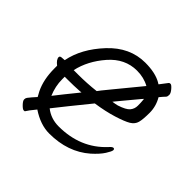

<svg xmlns="http://www.w3.org/2000/svg" viewBox="-130 -638 803 803"><g transform="rotate(45 271.5 -236.5)"><path d="M244 13Q192 13 138 -23Q123 -5 118 2L107 18Q107 20 100.5 20Q94 20 81.5 7Q69 -6 69 -14Q69 -22 73 -27L86 -43Q88 -45 102 -61Q95 -73 90 -83Q67 -130 67 -195V-211Q46 -227 46 -241Q46 -249 60 -249Q61 -249 73 -250Q89 -332 158.5 -406.5Q228 -481 319 -481Q379 -481 415 -460Q417 -458 422 -456Q446 -487 448 -490Q450 -493 456 -493Q462 -493 473.5 -479.5Q485 -466 485 -456.5Q485 -447 481.5 -442.5Q478 -438 471 -431Q470 -429 460 -418Q480 -384 480 -345.5Q480 -307 475 -288Q470 -269 451 -257.5Q432 -246 388.5 -232.5Q345 -219 290 -211Q215 -119 171 -63Q205 -36 251 -36Q379 -36 459 -122Q470 -135 476.5 -135Q483 -135 483 -127.5Q483 -120 469 -98Q455 -76 426 -50Q354 13 244 13ZM207 -203Q175 -201 140 -201H122V-186Q122 -145 139 -105Q171 -146 211 -195L218 -204ZM391 -415Q359 -433 318 -433Q247 -433 195.5 -374Q144 -315 129 -247H135H155Q207 -247 259 -253Q261 -257 301 -305.5Q341 -354 391 -415ZM350 -270Q357 -271 364 -273Q401 -285 412.5 -299Q424 -313 424 -331.5Q424 -350 423 -359L422 -370L414 -361Q386 -328 345 -278L337 -268Z"/></g></svg>

Font: ToneOZ-Pinyin-WenKai-Light
Style: Light
Weight: 300
Designer: Fontworks Inc.
Foundry: ToneOZ
Version: Version 0.240331